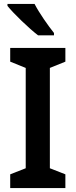

<svg xmlns="http://www.w3.org/2000/svg" viewBox="-20 -958 385 978"><path d="M156 -938H18V-928C48 -890 129 -812 174 -778H255V-790C226 -826 179 -893 156 -938ZM313 0V-70L234 -101V-612L313 -644V-714H32V-644L111 -612V-101L32 -70V0Z"/></svg>

Font: Noto Sans Kannada SemiCondensed SemiBold
Style: Regular
Weight: 600
Width: 4
Designer: Jelle Bosma - Monotype Design Team
Foundry: Monotype Imaging Inc.
Version: Version 2.005